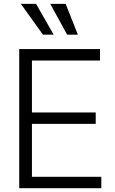

<svg xmlns="http://www.w3.org/2000/svg" viewBox="-20 -984 602 1004"><path d="M80.6 0V-727.5H502.9V-667.5H147V-396H480.5V-336.4H147V-59.6H509.8V0ZM204.6 -802.7 88.9 -963.9H168.5L260.7 -802.7ZM331.1 -802.7 242.7 -963.9H323.2L387.2 -802.7Z"/></svg>

Font: Inter Tight Light
Style: Regular
Weight: 300
Designer: Rasmus Andersson
Foundry: rsms
Version: Version 3.004